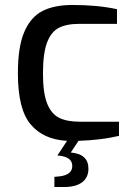

<svg xmlns="http://www.w3.org/2000/svg" viewBox="-20 -561 530 773"><path d="M296 6 265 53Q336 59 336 118Q336 154 310.5 173Q285 192 237 192H199V151L220 149Q271 143 271 107Q271 69 211 65L250 6Q155 1 103.5 -60Q52 -121 52 -266Q52 -373 78 -433Q104 -493 151.5 -517Q199 -541 272 -541Q373 -541 451 -524V-465H300Q247 -465 216 -448.5Q185 -432 169 -388.5Q153 -345 153 -265Q153 -187 169.5 -145Q186 -103 217.5 -87Q249 -71 301 -71H459V-14Q388 3 296 6Z"/></svg>

Font: Exo Medium
Style: Regular
Weight: 500
Designer: Natanael Gama
Foundry: Natanael Gama
Version: Version 1.500; ttfautohint (v1.6)